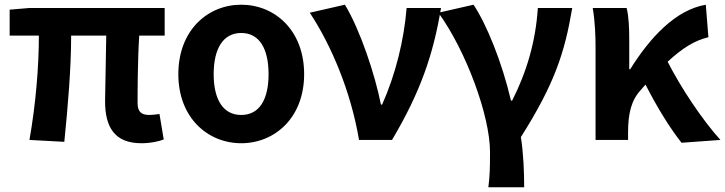

<svg xmlns="http://www.w3.org/2000/svg" viewBox="-20 -594 3078 815"><path d="M580 14C621 14 654 6 675 -2L657 -110C640 -108 625 -106 615 -106C581 -106 564 -118 564 -157C564 -191 564 -337 571 -443H679V-560H104L21 -553V-443H145C145 -312 132 -153 105 0L253 8C268 -141 282 -303 282 -443H431C430 -342 426 -204 426 -164C426 -55 466 14 580 14Z M1004 14C1146 14 1271 -94 1271 -279C1271 -466 1146 -574 1004 -574C862 -574 737 -466 737 -279C737 -94 862 14 1004 14ZM1004 -106C926 -106 887 -173 887 -279C887 -386 926 -454 1004 -454C1082 -454 1120 -386 1120 -279C1120 -173 1082 -106 1004 -106Z M1504 0H1644C1765 -204 1819 -362 1852 -560H1706C1695 -425 1660 -280 1602 -150H1597C1572 -277 1509 -467 1444 -574L1295 -540C1386 -402 1469 -207 1504 0Z M2053 201H2205C2205 137 2202 57 2191 -12C2334 -238 2377 -370 2409 -560H2263C2254 -419 2216 -289 2154 -167H2149C2111 -330 2045 -492 1990 -574L1841 -540C1959 -377 2060 -102 2060 51C2060 124 2059 153 2053 201Z M3038 0C2961 -85 2870 -222 2814 -332C2877 -390 2928 -422 2987 -436L2976 -574C2848 -552 2740 -436 2655 -300H2651V-423C2651 -475 2649 -525 2640 -560H2496C2506 -503 2508 -437 2508 -393V0H2646V-32C2646 -113 2660 -169 2700 -212L2720 -235C2771 -135 2826 -47 2873 12Z"/></svg>

Font: Source Han Sans Old Style Bold
Style: Regular
Weight: 700
Designer: Ryoko NISHIZUKA (kana & ideographs); Paul D. Hunt (Latin, Greek & Cyrillic); Wenlong ZHANG (bopomofo); Sandoll Communica
Foundry: Adobe Systems Incorporated
Version: Version 1.004;PS 1.004;hotconv 1.0.81;makeotf.lib2.5.63406